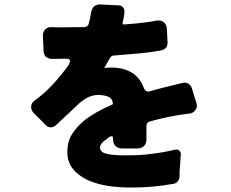

<svg xmlns="http://www.w3.org/2000/svg" viewBox="-20 -817 1040 864"><path d="M210 -695 238 -694H266Q310 -694 360 -695Q375 -697 378 -707Q386 -733 388.5 -752.5Q391 -772 398 -782Q409 -797 428 -797Q430 -797 512 -793Q526 -793 533 -784.5Q540 -776 540 -766Q540 -758 537 -739.5Q534 -721 532 -716Q531 -709 532.5 -708Q534 -707 536.5 -707Q539 -707 540 -707Q635 -714 683 -724Q689 -725 694 -725Q706 -725 716 -718Q729 -708 731 -688Q734 -626 734 -625Q734 -612 727 -602Q718 -591 693 -588Q642 -579 574 -574L491 -567Q480 -566 474 -555L449 -511Q450 -511 458 -512Q466 -513 479 -513Q593 -513 627 -422Q633 -405 647 -405Q651 -405 661.5 -408Q672 -411 689 -416Q706 -421 724 -425L798 -443Q805 -445 812.5 -445Q820 -445 827 -441Q840 -433 844 -418L863 -356Q866 -349 866 -340Q866 -331 860 -323Q851 -308 832 -306Q739 -295 653 -270Q647 -269 643 -263.5Q639 -258 639 -251V-188Q639 -171 628 -160Q617 -149 600 -149H528Q511 -149 500 -160Q489 -171 489 -188V-192Q489 -199 487.5 -201.5Q486 -204 483 -204Q475 -204 464.5 -195Q454 -186 447 -182Q430 -166 430 -154Q430 -133 456 -126Q485 -118 534.5 -118Q584 -118 610 -119.5Q636 -121 664 -125Q721 -132 765 -143Q769 -144 773 -144Q784 -144 790 -136Q794 -130 794 -121Q794 -118 793 -113Q792 -108 792 -97Q792 -96 788 -44V-24V-23Q786 4 762 10H761Q671 27 570 27Q386 27 315 -49Q283 -83 283 -132Q283 -181 304.5 -214Q326 -247 357 -273Q403 -311 488 -348Q488 -366 476.5 -376Q465 -386 436 -389Q430 -390 424 -390Q402 -390 380 -381Q353 -369 318 -335Q318 -334 231 -253Q221 -244 208.5 -244Q196 -244 186 -254L133 -307Q120 -320 120 -335Q120 -354 139 -367Q211 -418 288 -523Q295 -537 295.5 -541Q296 -545 294 -546Q290 -553 277 -553Q276 -553 254.5 -552.5Q233 -552 215 -552Q197 -552 186.5 -562Q176 -572 176 -588Q173 -656 173 -657Q173 -674 183.5 -684.5Q194 -695 210 -695Z"/></svg>

Font: Tsunagi Gothic Black
Style: Regular
Weight: 900
Designer: Yoshimichi Ohira
Foundry: Positype
Version: Version 1.001